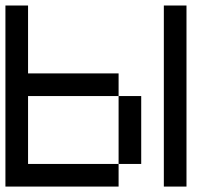

<svg xmlns="http://www.w3.org/2000/svg" viewBox="-20 -687 790 707"><path d="M0 0V-666.7H83.3V-416.7H416.7V-333.3H83.3V-83.3H416.7V0ZM666.7 0H583.3V-666.7H666.7ZM416.7 -83.3V-333.3H500V-83.3Z"/></svg>

Font: Galmuri11 Regular
Style: Regular
Weight: 400
Designer: Minseo Lee (Quiple)
Version: Version 2.356;hotconv 1.1.0;makeotfexe 2.6.0 DEVELOPMENT